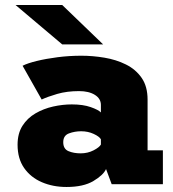

<svg xmlns="http://www.w3.org/2000/svg" viewBox="-20 -734 690 765"><path d="M245 11Q191 11 146.8 -8Q102.5 -27 76.2 -64.5Q50 -102 50 -157.5Q50 -202 69.5 -232.8Q89 -263.5 121.2 -282.2Q153.5 -301 191.5 -309.5Q229.5 -318 266 -318Q311 -318 341.5 -307.2Q372 -296.5 382 -286V-316Q382 -341 358 -356Q334 -371 295 -371Q246.5 -371 208 -359.8Q169.5 -348.5 146 -337.5L70 -472Q89.5 -482 126.2 -491Q163 -500 209.2 -506Q255.5 -512 304 -512Q349.5 -512 396 -504.2Q442.5 -496.5 481.5 -477.2Q520.5 -458 544.2 -424Q568 -390 568 -337V-135H629V0H425L402.5 -60.5Q392 -36.5 352.2 -12.8Q312.5 11 245 11ZM301.5 -123Q329.5 -123 352.8 -135Q376 -147 382 -158V-179Q376 -190 353.2 -200.5Q330.5 -211 303.5 -211Q277.5 -211 254.8 -202.5Q232 -194 232 -167.5Q232 -140.5 252.8 -131.8Q273.5 -123 301.5 -123ZM228 -557 42 -714H228L391 -557Z"/></svg>

Font: Trispace ExtraBold
Style: Regular
Weight: 800
Designer: Tyler Finck
Foundry: Etcetera Type Company
Version: Version 1.210; ttfautohint (v1.8.3)